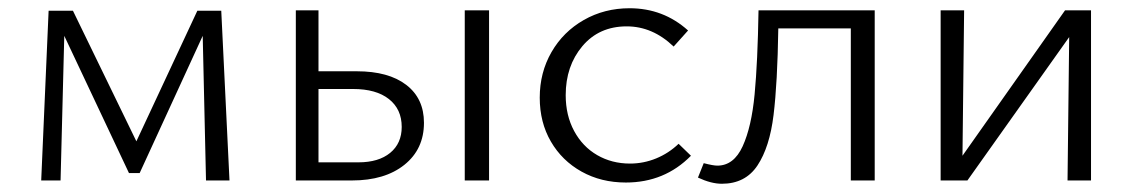

<svg xmlns="http://www.w3.org/2000/svg" viewBox="-20 -438 2748 466"><path d="M480 0 472 -351 319 -18H293L136 -351L127 0H80L98 -412H157L311 -95L459 -412H517L537 0Z M1009 -140Q1009 -76 961.5 -38Q914 0 834 0H698V-413H753V-265H846Q923 -265 966 -232Q1009 -199 1009 -140ZM1167 -413V0H1108V-413ZM955 -130Q955 -173 924 -197.5Q893 -222 837 -222H753V-44H850Q899 -44 927 -67Q955 -90 955 -130Z M1290 -201Q1290 -262 1318.5 -311.5Q1347 -361 1397 -389.5Q1447 -418 1508 -418Q1590 -418 1650 -364L1615 -325Q1564 -374 1501 -374Q1434 -374 1393.5 -326Q1353 -278 1353 -207Q1353 -158 1373.5 -120Q1394 -82 1429.5 -61.5Q1465 -41 1509 -41Q1542 -41 1572.5 -53.5Q1603 -66 1627 -89L1657 -60Q1593 5 1499 5Q1439 5 1391.5 -21.5Q1344 -48 1317 -94.5Q1290 -141 1290 -201Z M2103 0H2045V-369H1869Q1867 -237 1857.5 -159Q1848 -81 1818.5 -36.5Q1789 8 1732 8Q1706 8 1674 -7L1688 -42Q1711 -36 1721 -36Q1761 -36 1782.5 -83Q1804 -130 1811.5 -209Q1819 -288 1821 -413H2103Z M2628 0H2571L2575 -348L2328 0H2263V-413H2320L2316 -60L2565 -413H2628Z"/></svg>

Font: Isabella Sans
Style: Regular
Weight: 400
Designer: Original fonts by Christian Thalmann (Catharsis Fonts), Modifications by Cristiano Sobral
Version: Version 0.002;July 12, 2020;FontCreator 13.0.0.2655 64-bit; 